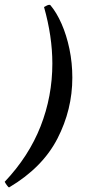

<svg xmlns="http://www.w3.org/2000/svg" viewBox="-50 -663 385 812"><path d="M-10.3 128.9Q129.9 45.4 192.9 -76.9Q255.9 -199.2 255.9 -334.5Q255.9 -397 243.7 -455.8Q231.4 -514.6 210.4 -562.3Q189.5 -609.9 163.6 -640.6Q162.1 -642.6 158.7 -642.6Q151.4 -642.6 136.2 -633.3Q171.4 -508.8 171.4 -394.5Q171.4 -255.4 121.6 -128.7Q71.8 -2 -29.8 105.5H-30.3Q-26.4 113.3 -20.3 121.3Q-14.2 129.4 -11.7 129.4Z"/></svg>

Font: Radley
Style: Italic
Weight: 400
Italic angle: -12°
Designer: Vernon Adams
Foundry: Vernon Adams
Version: Version 1.003; ttfautohint (v1.6)